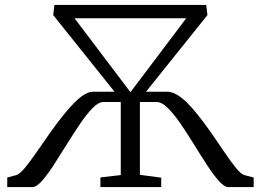

<svg xmlns="http://www.w3.org/2000/svg" viewBox="-20 -763 1064 783"><path d="M9.5 0V-39L46.5 -49Q60.5 -53 81.8 -78.8Q103 -104.5 129.2 -142.5Q155.5 -180.5 185 -222.5Q214.5 -264.5 244.5 -301Q265 -326 285 -346Q305 -366 324.2 -377.5Q343.5 -389 361 -389H447L197 -701.5L202 -743H821L826 -701.5L575.5 -389H661.5Q680.5 -389 700.8 -377.2Q721 -365.5 741.8 -345.2Q762.5 -325 783 -299Q812.5 -263 841.5 -221.2Q870.5 -179.5 896 -141.5Q921.5 -103.5 942.2 -78.2Q963 -53 976.5 -49L1014.5 -39V0H911.5Q895 0 872.5 -25.2Q850 -50.5 824.2 -90Q798.5 -129.5 771.2 -173.8Q744 -218 717 -257.5Q690 -297 665 -322Q640 -347 619 -347H550.5V-50L637.5 -38.5V0H389.5V-39.5L472.5 -49V-347H402Q381.5 -347 357.2 -322Q333 -297 306.2 -257.5Q279.5 -218 252 -173.8Q224.5 -129.5 199 -90Q173.5 -50.5 151 -25.2Q128.5 0 111.5 0ZM284 -688.5 512 -387 739.5 -688.5Z"/></svg>

Font: Merriweather 36pt Light
Style: Regular
Weight: 300
Designer: Eben Sorkin
Foundry: Eben Sorkin
Version: Version 2.100